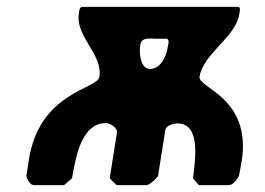

<svg xmlns="http://www.w3.org/2000/svg" viewBox="-20 -540 773 560"><path d="M57 -27C59 -17 67 0 80 0H167L190 -20C199 -67 213 -181 289 -181C300 -181 323 -168 321 -153L300 -20L320 0H407C413 0 423 -8 429 -13C433 -17 441 -26 441 -27L462 -160C464 -175 488 -180 498 -180C570 -180 547 -60 543 -20L560 0H647C660 0 672 -17 677 -27C678 -33 684 -63 685 -70C714 -256 557 -283 562 -316C572 -383 668 -432 678 -499C678 -502 684 -520 674 -520H220C211 -520 210 -502 210 -499C200 -433 280 -382 270 -316C264 -279 95 -273 64 -73ZM389 -408C393 -433 416 -427 436 -427H466C476 -425 470 -406 469 -402C465 -374 448 -339 417 -339C390 -339 385 -385 389 -408Z"/></svg>

Font: Asimov Print
Style: CIt
Weight: 500
Designer: Google
Version: Version 2.000980: 2014